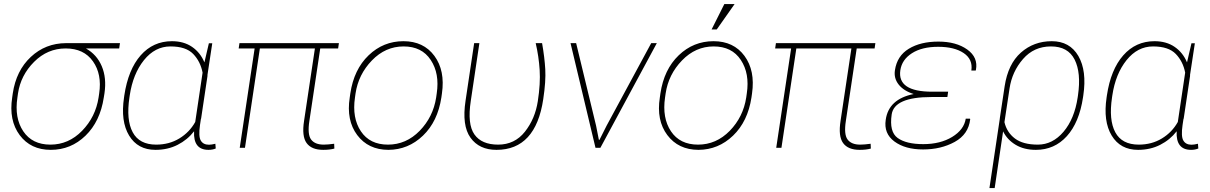

<svg xmlns="http://www.w3.org/2000/svg" viewBox="-20 -746 6107 969"><path d="M477.5 -253.9 480.5 -274.4Q495.1 -371.1 449.2 -436.3Q403.3 -501.5 311.5 -501.5Q219.7 -501.5 152.1 -433.8Q84.5 -366.2 70.8 -274.4L67.9 -253.9Q52.2 -150.9 97.4 -83.5Q142.6 -16.1 234.4 -16.1Q326.2 -16.1 394.3 -85.9Q462.4 -155.8 477.5 -253.9ZM41.5 -253.9 44.4 -274.4Q61.5 -389.6 135.5 -458.7Q209.5 -527.8 313 -528.3H585.4L581.5 -501.5H413.6Q468.8 -470.7 493.7 -411.6Q518.6 -352.5 507.3 -275.4L503.9 -254.4Q485.4 -132.8 411.6 -61.3Q337.9 10.3 236.3 10.3Q134.8 10.3 79.3 -64.2Q23.9 -138.7 41.5 -253.9Z M768.1 -16.1Q834 -16.1 885.3 -47.4Q936.5 -78.6 965.3 -130.4L1002.4 -379.4Q991.7 -435.5 955.1 -473.6Q918.5 -511.7 840.3 -511.7Q762.2 -511.7 706.5 -442.4Q650.9 -373 634.8 -264.6L633.3 -254.4Q616.2 -141.1 649.7 -78.6Q683.1 -16.1 768.1 -16.1ZM1034.7 -15.6Q1047.4 -15.6 1066.9 -20.5L1068.8 3.4Q1053.2 10.3 1032.2 10.3Q954.6 10.3 959.5 -83.5Q926.3 -40.5 876.5 -15.1Q826.7 10.3 764.6 10.3Q675.3 10.3 631.6 -61.8Q587.9 -133.8 606 -254.4L607.4 -264.6Q627 -395 689.9 -466.6Q752.9 -538.1 847.7 -538.1Q907.7 -538.1 949.5 -509.3Q991.2 -480.5 1011.7 -431.2L1034.2 -527.8H1051.3L1026.9 -366.7L1027.3 -363.8L995.1 -148.4L993.7 -144L989.3 -114.7Q981 -58.1 993.2 -36.9Q1005.4 -15.6 1034.7 -15.6Z M1613.8 -16.1Q1634.8 -16.1 1666.5 -20.5L1667.5 3.9Q1644 10.3 1611.3 10.3Q1552.2 10.3 1527.3 -24.2Q1502.4 -58.6 1514.6 -136.2L1569.3 -501.5H1291.5L1216.3 0H1189.9L1265.1 -501.5H1184.6L1188.5 -528.3H1690.4L1686.5 -501.5H1596.2L1541.5 -136.2Q1530.8 -67.9 1550 -42Q1569.3 -16.1 1613.8 -16.1Z M2098.1 -85.9Q2166 -155.8 2181.2 -253.9L2184.1 -274.4Q2199.2 -375 2153.8 -443.4Q2108.9 -511.7 2017.1 -511.7Q1925.3 -511.7 1856.9 -440.9Q1788.6 -370.1 1774.4 -274.4L1771.5 -253.9Q1756.3 -150.9 1801.3 -83.5Q1846.2 -16.1 1938 -16.1Q2029.8 -16.1 2098.1 -85.9ZM2210.4 -274.4 2207.5 -253.9Q2189 -132.8 2114.7 -61.5Q2040.5 9.8 1939.9 10.3Q1838.4 9.8 1782.7 -64.5Q1727.1 -138.7 1745.1 -253.9L1748 -274.4Q1766.1 -395.5 1840.3 -466.8Q1914.6 -538.1 2016.1 -538.1Q2117.7 -538.1 2172.4 -463.9Q2227.1 -389.6 2210.4 -274.4Z M2683.6 -528.3H2715.8Q2728.5 -456.5 2731.9 -396.5Q2735.4 -336.4 2721.7 -245.6Q2683.6 10.3 2485.8 10.3Q2398.4 10.3 2354.5 -51Q2310.5 -112.3 2329.6 -237.8L2373 -528.3H2399.4L2356 -236.8Q2337.9 -119.1 2374.3 -67.6Q2410.6 -16.1 2494.1 -16.1Q2577.6 -16.1 2629.2 -81.3Q2680.7 -146.5 2694.3 -235.4Q2708 -324.2 2703.6 -392.8Q2699.2 -461.4 2683.6 -528.3Z M2988.3 -111.8 3002.4 -40.5 3005.4 -40 3041.5 -111.8 3266.6 -528.3H3294.9L3010.3 -0.5L3010.7 0H2985.4L2859.4 -528.3H2887.7Z M3663.1 -85.9Q3731 -155.8 3746.1 -253.9L3749 -274.4Q3764.2 -375 3718.8 -443.4Q3673.8 -511.7 3582 -511.7Q3490.2 -511.7 3421.9 -440.9Q3353.5 -370.1 3339.4 -274.4L3336.4 -253.9Q3321.3 -150.9 3366.2 -83.5Q3411.1 -16.1 3502.9 -16.1Q3594.7 -16.1 3663.1 -85.9ZM3775.4 -274.4 3772.5 -253.9Q3753.9 -132.8 3679.7 -61.5Q3605.5 9.8 3504.9 10.3Q3403.3 9.8 3347.7 -64.5Q3292 -138.7 3310.1 -253.9L3313 -274.4Q3331.1 -395.5 3405.3 -466.8Q3479.5 -538.1 3581.1 -538.1Q3682.6 -538.1 3737.3 -463.9Q3792 -389.6 3775.4 -274.4ZM3635.7 -725.6H3687.5L3597.2 -597.2H3571.3Z M4321.3 -16.1Q4342.3 -16.1 4374 -20.5L4375 3.9Q4351.6 10.3 4318.8 10.3Q4259.8 10.3 4234.9 -24.2Q4210 -58.6 4222.2 -136.2L4276.9 -501.5H3999L3923.8 0H3897.5L3972.7 -501.5H3892.1L3896 -528.3H4397.9L4394 -501.5H4303.7L4249 -136.2Q4238.3 -67.9 4257.6 -42Q4276.9 -16.1 4321.3 -16.1Z M4680.7 -256.3Q4493.2 -256.3 4480.2 -168.5Q4467.3 -80.6 4510.5 -49.6Q4553.7 -18.6 4639.6 -18.6Q4725.6 -18.6 4785.4 -54.9Q4845.2 -91.3 4854 -147H4875.5L4876.5 -144Q4867.7 -67.9 4798.3 -29.8Q4729 8.3 4638.7 8.3Q4548.3 8.3 4493.9 -32Q4439.5 -72.3 4450.2 -141.6Q4464.8 -246.1 4591.3 -271.5Q4541 -287.1 4515.6 -319.1Q4490.2 -351.1 4496.6 -391.6Q4507.3 -463.9 4566.7 -500Q4626 -536.1 4715.8 -536.1Q4805.7 -536.1 4861.6 -496.1Q4917.5 -456.1 4905.3 -393.1L4904.3 -390.1H4882.3Q4890.6 -446.3 4843.8 -478Q4796.9 -509.8 4714.8 -509.8Q4632.8 -509.8 4582.3 -477.3Q4531.7 -444.8 4523.9 -391.6Q4507.8 -283.2 4684.6 -283.2H4765.1L4761.7 -259.3L4761.2 -256.3Z M5075.2 -300.3 5049.3 -129.4Q5061.5 -77.6 5102.3 -46.9Q5143.1 -16.1 5217.8 -16.1Q5292.5 -16.1 5347.7 -81.3Q5402.8 -146.5 5418.9 -254.4L5420.4 -264.6Q5437 -378.4 5403.6 -445.1Q5370.1 -511.7 5284.2 -511.7Q5198.2 -511.7 5143.1 -448.2Q5087.9 -384.8 5075.2 -300.3ZM5208 10.3Q5148.4 10.3 5106 -15.1Q5063.5 -40.5 5042.5 -83L5000 203.1H4973.6L5025.9 -147V-148.9L5050.3 -310.5Q5067.4 -422.9 5132.3 -480.5Q5197.3 -538.1 5288.1 -538.1Q5378.9 -538.1 5422.4 -463.4Q5465.8 -388.7 5447.3 -264.6L5445.8 -254.4Q5426.8 -127.9 5364.3 -58.8Q5301.8 10.3 5208 10.3Z M5727.1 -16.1Q5793 -16.1 5844.2 -47.4Q5895.5 -78.6 5924.3 -130.4L5961.4 -379.4Q5950.7 -435.5 5914.1 -473.6Q5877.4 -511.7 5799.3 -511.7Q5721.2 -511.7 5665.5 -442.4Q5609.9 -373 5593.8 -264.6L5592.3 -254.4Q5575.2 -141.1 5608.6 -78.6Q5642.1 -16.1 5727.1 -16.1ZM5993.7 -15.6Q6006.3 -15.6 6025.9 -20.5L6027.8 3.4Q6012.2 10.3 5991.2 10.3Q5913.6 10.3 5918.5 -83.5Q5885.3 -40.5 5835.4 -15.1Q5785.6 10.3 5723.6 10.3Q5634.3 10.3 5590.6 -61.8Q5546.9 -133.8 5564.9 -254.4L5566.4 -264.6Q5585.9 -395 5648.9 -466.6Q5711.9 -538.1 5806.6 -538.1Q5866.7 -538.1 5908.4 -509.3Q5950.2 -480.5 5970.7 -431.2L5993.2 -527.8H6010.3L5985.8 -366.7L5986.3 -363.8L5954.1 -148.4L5952.6 -144L5948.2 -114.7Q5939.9 -58.1 5952.1 -36.9Q5964.4 -15.6 5993.7 -15.6Z"/></svg>

Font: Roboto-ThinItalic
Style: Italic
Weight: 250
Italic angle: -12°
Designer: Google
Version: Version 1.100141; 2013; ttfautohint (v0.94.14-c901) -l 8 -r 